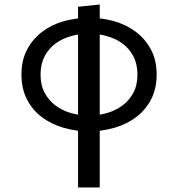

<svg xmlns="http://www.w3.org/2000/svg" viewBox="-20 -580 790 850"><path d="M421.5 -560V-498.5Q454.5 -495 487 -485.5Q541 -470 582.5 -438.2Q624 -406.5 648.8 -359.8Q673.5 -313 673.5 -250Q673.5 -187 648.8 -139.8Q624 -92.5 582.8 -61.5Q541.5 -30.5 487.5 -14.5Q455 -5.5 421.5 -1V250H325.5V-1Q292 -5.5 260.5 -14.5Q206.5 -30.5 165.2 -61.5Q124 -92.5 99.5 -139.8Q75 -187 75 -250Q75 -313 99.5 -359.8Q124 -406.5 165.2 -438.2Q206.5 -470 260.5 -485.5Q292 -494.5 325.5 -498.5V-550ZM453 -420Q437 -425 421.5 -427V-72.5Q436.5 -75 452 -79Q490.5 -90 521 -112.2Q551.5 -134.5 570 -168.5Q588.5 -202.5 588.5 -250Q588.5 -297 570.2 -331.2Q552 -365.5 522 -387.5Q492 -409.5 453 -420ZM295.5 -79Q310 -75.5 325.5 -72.5V-427Q309.5 -424.5 294.5 -420Q256 -409.5 226 -387.5Q196 -365.5 177.8 -331.2Q159.5 -297 159.5 -250Q159.5 -202.5 178 -168.5Q196.5 -134.5 226.8 -112.2Q257 -90 295.5 -79Z"/></svg>

Font: B612
Style: Regular
Weight: 400
Designer: Nicolas Chauveau, Thomas Paillot, Jonathan Favre-Lamarine, Jean-Luc Vinot
Foundry: AIRBUS
Version: Version 1.008